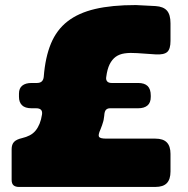

<svg xmlns="http://www.w3.org/2000/svg" viewBox="-20 -730 745 759"><path d="M415 -302H526Q550 -302 563 -313Q576 -324 576 -347V-352Q576 -378 563.5 -390Q551 -402 526 -402H421Q409 -402 403.5 -408.5Q398 -415 400 -426Q404 -457 413.5 -476Q423 -495 437.5 -505.5Q452 -516 473 -519Q494 -522 522 -520L595 -515Q628 -513 641 -524.5Q654 -536 654 -568V-638Q654 -672 640 -688Q626 -704 595 -706L517 -710Q422 -710 356 -694.5Q290 -679 247 -645.5Q204 -612 181.5 -558Q159 -504 153 -427Q152 -415 145.5 -408.5Q139 -402 126 -402H105Q81 -402 68 -391.5Q55 -381 55 -360V-347Q55 -326 67 -314Q79 -302 105 -302H123Q136 -302 142 -296Q148 -290 146 -277Q143 -257 136.5 -241Q130 -225 120.5 -213.5Q111 -202 97.5 -195Q84 -188 67 -184Q45 -179 35.5 -169Q26 -159 26 -140V-19Q26 -4 33.5 2.5Q41 9 55 9H594Q625 9 639.5 -6Q654 -21 654 -52V-122Q654 -152 639.5 -167Q625 -182 594 -182H401Q376 -182 371.5 -189Q367 -196 377 -218Q381 -227 383.5 -235Q386 -243 388 -249.5Q390 -256 390.5 -262Q391 -268 392 -272Q393 -290 399 -296Q405 -302 415 -302Z"/></svg>

Font: Bolota
Style: Bold
Weight: 240
Designer: Gabriel Pang
Version: Version 1.000